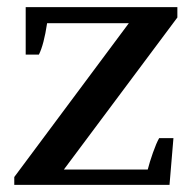

<svg xmlns="http://www.w3.org/2000/svg" viewBox="-20 -518 537 538"><path d="M20 -22 341 -453H112Q103 -393 89 -365H52V-498H477V-469L159 -43H394Q399 -63 408.5 -90Q418 -117 426 -131H466L455 0H20Z"/></svg>

Font: Trirong SemiBold
Style: Regular
Weight: 600
Designer: Katatrad Team
Foundry: CadsonDemak
Version: Version 1.000